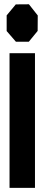

<svg xmlns="http://www.w3.org/2000/svg" viewBox="-20 -640 211 914"><path d="M146.5 -386.7V254.4H25.4V-386.7ZM55.7 -441.4 11.7 -492.2V-566.9L55.2 -619.1L117.7 -619.6L159.7 -566.4L159.2 -492.7L117.2 -441.4ZM146.5 -386.7V254.4H25.4V-386.7ZM55.7 -441.4 11.7 -492.2V-566.9L55.2 -619.1L117.7 -619.6L159.7 -566.4L159.2 -492.7L117.2 -441.4Z"/></svg>

Font: Gap Sans
Style: Black
Weight: 400
Designer: Alexandre Liziard and Etienne Ozeray
Foundry: Interstices.io
Version: Version 1.6.1 - December 3. 2014